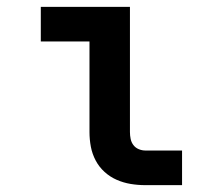

<svg xmlns="http://www.w3.org/2000/svg" viewBox="-20 -540 640 560"><path d="M404 0Q382 0 361 -3.5Q340 -7 320.5 -15.5Q301 -24 285 -38.5Q269 -53 259 -72Q249 -91 245 -112Q241 -133 241 -155V-419H99V-520H359V-155Q359 -145 361 -135Q363 -125 369 -117Q375 -109 384.5 -105Q394 -101 404 -101H511V0Z"/></svg>

Font: Iosevka Plex Etoile
Style: Bold
Weight: 700
Designer: Belleve Invis
Foundry: Belleve Invis
Version: Version 25.1.1; ttfautohint (v1.8.4)